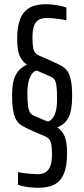

<svg xmlns="http://www.w3.org/2000/svg" viewBox="-20 -716 397 905"><path d="M161 169Q144 169 126 167.5Q108 166 92 162.5Q76 159 65 155V95Q76 98 92.5 100Q109 102 126.5 103.5Q144 105 159 105Q177 105 192 97.5Q207 90 216 70Q225 50 225 12Q225 -21 221.5 -37.5Q218 -54 210.5 -61.5Q203 -69 191 -74L124 -103Q102 -113 85.5 -122.5Q69 -132 58.5 -148Q48 -164 42.5 -192Q37 -220 37 -266Q37 -300 41.5 -324Q46 -348 55.5 -365Q65 -382 78 -393Q91 -404 107 -411Q83 -428 72 -454.5Q61 -481 61 -531Q61 -579 70 -611Q79 -643 96.5 -661.5Q114 -680 139 -688Q164 -696 195 -696Q216 -696 234.5 -693.5Q253 -691 268.5 -687.5Q284 -684 293 -680V-620Q278 -624 250.5 -627.5Q223 -631 199 -631Q180 -631 165 -624Q150 -617 141.5 -597Q133 -577 133 -539Q133 -507 136.5 -490.5Q140 -474 147 -466.5Q154 -459 164 -454L226 -427Q251 -416 269 -406Q287 -396 298 -380Q309 -364 314.5 -336Q320 -308 320 -261Q320 -227 315.5 -202Q311 -177 302 -160.5Q293 -144 280 -133Q267 -122 250 -116Q274 -100 285 -72.5Q296 -45 296 6Q296 54 287 85.5Q278 117 260.5 135.5Q243 154 218 161.5Q193 169 161 169ZM109 -276Q109 -236 112.5 -214.5Q116 -193 122.5 -184Q129 -175 139 -171L200 -145Q208 -141 219 -149.5Q230 -158 238 -177Q244 -190 246.5 -208.5Q249 -227 249 -249Q249 -291 246 -312Q243 -333 236 -342Q229 -351 218 -355L157 -382Q149 -385 139 -377Q129 -369 121 -351Q115 -338 112 -318.5Q109 -299 109 -276Z"/></svg>

Font: Saira UltraCondensed Medium
Style: Regular
Weight: 500
Width: 1
Designer: Hector Gatti with collaboration of the Omnibus-Type team
Foundry: Omnibus-Type
Version: Version 1.101